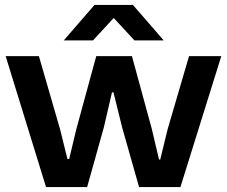

<svg xmlns="http://www.w3.org/2000/svg" viewBox="-20 -760 923 780"><path d="M167 0 3 -532H138L224 -235L254 -114H261L290 -235L371 -532H516L597 -235L626 -112H631L661 -235L748 -532H879L713 0H545L476 -243L441 -385H435L402 -243L334 0ZM239 -596 364 -740H520L645 -596H526L442 -687L358 -596Z"/></svg>

Font: Mona Sans Expanded SemiBold
Style: Regular
Weight: 600
Width: 7
Designer: Deni Anggara
Foundry: GitHub
Version: Version 2.000